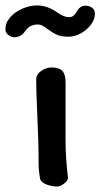

<svg xmlns="http://www.w3.org/2000/svg" viewBox="-57 -682 369 706"><path d="M78 -662Q116 -662 151 -638Q179 -618 197 -619Q207 -619 213 -624Q219 -629 222.5 -635Q226 -641 227 -643Q233 -652 240 -656.5Q247 -661 258 -661Q271 -661 281.5 -653.5Q292 -646 292 -631Q292 -611 277.5 -591.5Q263 -572 240.5 -559.5Q218 -547 195 -547Q169 -547 153 -554Q137 -561 118 -575Q106 -584 98.5 -588Q91 -592 82 -592Q52 -592 36 -568Q20 -545 -5 -545Q-15 -545 -26 -553Q-37 -561 -37 -574Q-37 -599 -19 -619Q-1 -639 26 -650.5Q53 -662 78 -662ZM132 -434Q112 -434 94 -421Q76 -408 76 -390Q76 -353 80 -263Q85 -161 85 -79Q85 -54 91 -22Q95 -11 114.5 -3.5Q134 4 153 4Q164 4 178 -6.5Q192 -17 193 -27Q189 -62 186.5 -96.5Q184 -131 184 -170V-199V-380Q184 -408 172.5 -421Q161 -434 132 -434Z"/></svg>

Font: Itim
Style: Regular
Weight: 400
Designer: Suppakit Chalermlarp
Version: Version 1.002g